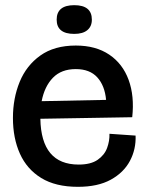

<svg xmlns="http://www.w3.org/2000/svg" viewBox="-20 -709 566 742"><path d="M281 13Q195 13 139.5 -21Q84 -55 57 -115Q30 -175 30 -253Q30 -329 56 -392.5Q82 -456 136 -494.5Q190 -533 273 -533Q350 -533 402 -498Q454 -463 477 -400.5Q500 -338 491 -256L136 -250Q139 -73 284 -73Q331 -73 357.5 -91.5Q384 -110 394 -137.5Q404 -165 403 -192L504 -185Q506 -132 482 -87Q458 -42 408 -14.5Q358 13 281 13ZM273 -442Q217 -442 184.5 -408.5Q152 -375 141 -318L390 -323Q385 -378 356 -410Q327 -442 273 -442ZM267 -578Q199 -578 199 -633Q199 -689 267 -689Q335 -689 335 -633Q335 -607 317.5 -592.5Q300 -578 267 -578Z"/></svg>

Font: Bricolage Grotesque 48pt Medium
Style: Regular
Weight: 500
Designer: Mathieu Triay
Foundry: Atelier Triay
Version: Version 1.000; ttfautohint (v1.8.4.7-5d5b);gftools[0.9.32]